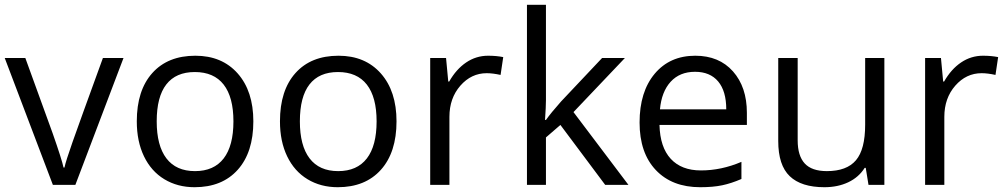

<svg xmlns="http://www.w3.org/2000/svg" viewBox="-20 -780 4245 810"><path d="M203.1 0 0 -535.2H86.9L202.1 -217.8Q241.2 -106.4 248 -73.2H252Q257.3 -99.1 285.9 -180.4Q314.5 -261.7 414.1 -535.2H501L297.9 0Z M1048.8 -268.1Q1048.8 -137.2 982.9 -63.7Q917 9.8 800.8 9.8Q729 9.8 673.3 -23.9Q617.7 -57.6 587.4 -120.6Q557.1 -183.6 557.1 -268.1Q557.1 -398.9 622.6 -471.9Q688 -544.9 804.2 -544.9Q916.5 -544.9 982.7 -470.2Q1048.8 -395.5 1048.8 -268.1ZM641.1 -268.1Q641.1 -165.5 682.1 -111.8Q723.1 -58.1 802.7 -58.1Q882.3 -58.1 923.6 -111.6Q964.8 -165 964.8 -268.1Q964.8 -370.1 923.6 -423.1Q882.3 -476.1 801.8 -476.1Q722.2 -476.1 681.6 -423.8Q641.1 -371.6 641.1 -268.1Z M1652.8 -268.1Q1652.8 -137.2 1586.9 -63.7Q1521 9.8 1404.8 9.8Q1333 9.8 1277.3 -23.9Q1221.7 -57.6 1191.4 -120.6Q1161.1 -183.6 1161.1 -268.1Q1161.1 -398.9 1226.6 -471.9Q1292 -544.9 1408.2 -544.9Q1520.5 -544.9 1586.7 -470.2Q1652.8 -395.5 1652.8 -268.1ZM1245.1 -268.1Q1245.1 -165.5 1286.1 -111.8Q1327.1 -58.1 1406.7 -58.1Q1486.3 -58.1 1527.6 -111.6Q1568.8 -165 1568.8 -268.1Q1568.8 -370.1 1527.6 -423.1Q1486.3 -476.1 1405.8 -476.1Q1326.2 -476.1 1285.6 -423.8Q1245.1 -371.6 1245.1 -268.1Z M2039.1 -544.9Q2074.7 -544.9 2103 -539.1L2091.8 -463.9Q2058.6 -471.2 2033.2 -471.2Q1968.3 -471.2 1922.1 -418.5Q1876 -365.7 1876 -287.1V0H1794.9V-535.2H1861.8L1871.1 -436H1875Q1904.8 -488.3 1946.8 -516.6Q1988.8 -544.9 2039.1 -544.9Z M2283.2 -273.9Q2304.2 -303.7 2347.2 -352.1L2520 -535.2H2616.2L2399.4 -307.1L2631.3 0H2533.2L2344.2 -252.9L2283.2 -200.2V0H2203.1V-759.8H2283.2V-356.9Q2283.2 -330.1 2279.3 -273.9Z M2934.1 9.8Q2815.4 9.8 2746.8 -62.5Q2678.2 -134.8 2678.2 -263.2Q2678.2 -392.6 2741.9 -468.8Q2805.7 -544.9 2913.1 -544.9Q3013.7 -544.9 3072.3 -478.8Q3130.9 -412.6 3130.9 -304.2V-252.9H2762.2Q2764.6 -158.7 2809.8 -109.9Q2855 -61 2937 -61Q3023.4 -61 3107.9 -97.2V-24.9Q3064.9 -6.3 3026.6 1.7Q2988.3 9.8 2934.1 9.8ZM2912.1 -477.1Q2847.7 -477.1 2809.3 -435.1Q2771 -393.1 2764.2 -318.8H3043.9Q3043.9 -395.5 3009.8 -436.3Q2975.6 -477.1 2912.1 -477.1Z M3345.2 -535.2V-188Q3345.2 -122.6 3375 -90.3Q3404.8 -58.1 3468.3 -58.1Q3552.2 -58.1 3591.1 -104Q3629.9 -149.9 3629.9 -253.9V-535.2H3710.9V0H3644L3632.3 -71.8H3627.9Q3603 -32.2 3558.8 -11.2Q3514.6 9.8 3458 9.8Q3360.4 9.8 3311.8 -36.6Q3263.2 -83 3263.2 -185.1V-535.2Z M4127 -544.9Q4162.6 -544.9 4190.9 -539.1L4179.7 -463.9Q4146.5 -471.2 4121.1 -471.2Q4056.2 -471.2 4010 -418.5Q3963.9 -365.7 3963.9 -287.1V0H3882.8V-535.2H3949.7L3959 -436H3962.9Q3992.7 -488.3 4034.7 -516.6Q4076.7 -544.9 4127 -544.9Z"/></svg>

Font: f0_51640 
Style: Regular
Weight: 400
Foundry: Ascender Corporation
Version: Version 1.10